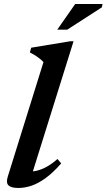

<svg xmlns="http://www.w3.org/2000/svg" viewBox="-20 -922 530 954"><path d="M196 -613.5Q187.5 -622.5 177.2 -630.8Q167 -639 154.8 -646.8Q142.5 -654.5 128.5 -661.5L135 -685L329 -717H345.5L133.5 -39L114.5 -70Q139 -68 163.5 -74Q188 -80 213.5 -94.2Q239 -108.5 265.5 -132L284 -110Q243.5 -64 206.8 -37.2Q170 -10.5 136.2 0.8Q102.5 12 71 12Q35.5 12 22.2 -1Q9 -14 18.5 -44ZM264.5 -774.5 353.5 -902H489.5L486 -885.5L314 -774.5Z"/></svg>

Font: Newsreader 16pt 16pt SemiBold
Style: Italic
Weight: 600
Italic angle: -17°
Version: Version 1.003